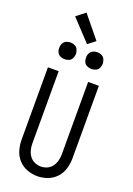

<svg xmlns="http://www.w3.org/2000/svg" viewBox="-215 -1263 930 1346"><g transform="rotate(20 250.0 -590.0)"><path d="M150 -828Q133 -828 117.5 -835Q102 -842 94.5 -857.5Q87 -873 88 -890Q87 -907 94.5 -922.5Q102 -938 117.5 -945.5Q133 -953 150 -953Q167 -953 182.5 -945.5Q198 -938 205 -922.5Q212 -907 213 -890Q212 -873 205 -857.5Q198 -842 182.5 -835Q167 -828 150 -828ZM350 -828Q333 -828 317.5 -835Q302 -842 294.5 -857.5Q287 -873 288 -890Q287 -907 294.5 -922.5Q302 -938 317.5 -945.5Q333 -953 350 -953Q367 -953 382.5 -945.5Q398 -938 405 -922.5Q412 -907 413 -890Q412 -873 405 -857.5Q398 -842 382.5 -835Q367 -828 350 -828ZM250 8Q211 8 173.5 -6Q136 -20 109 -49.5Q82 -79 71 -117.5Q60 -156 60 -195V-735H140V-195Q140 -171 146 -147.5Q152 -124 166.5 -104Q181 -84 203.5 -74Q226 -64 250 -64Q274 -64 296.5 -74Q319 -84 333.5 -104Q348 -124 354 -147.5Q360 -171 360 -195V-735H440V-195Q440 -156 429 -117.5Q418 -79 391 -49.5Q364 -20 326.5 -6Q289 8 250 8ZM262 -981 117 -1136 183 -1188 317 -1024Z"/></g></svg>

Font: Iosevka SS01
Style: Regular
Weight: 400
Monospace: yes
Designer: Belleve Invis
Foundry: Belleve Invis
Version: 2.3.3; ttfautohint (v1.8.3)